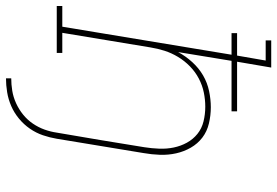

<svg xmlns="http://www.w3.org/2000/svg" viewBox="-184 -610 949 658"><g transform="rotate(90 291.0 -280.5)"><path d="M230 174V156Q251 156 272.5 152.5Q294 149 315 139.5Q336 130 354 115.5Q372 101 385 82Q398 63 405.5 42Q413 21 416 0Q429 -75 441.5 -150Q454 -225 466 -300Q470 -325 471 -351Q472 -377 467 -401Q462 -425 450.5 -446Q439 -467 420.5 -482Q402 -497 377.5 -503Q353 -509 327 -509Q303 -509 278.5 -504Q254 -499 231 -487Q208 -475 189 -456.5Q170 -438 156.5 -415.5Q143 -393 135.5 -369.5Q128 -346 124 -321L74 -19H143V0H-18V-19H53L149 -599H75V-618H152L169 -716H100V-735H193L173 -618H343V-599H170L140 -416Q154 -442 174.5 -464.5Q195 -487 220 -501.5Q245 -516 273.5 -522Q302 -528 329 -528Q357 -528 384.5 -521.5Q412 -515 433 -499Q454 -483 467.5 -459.5Q481 -436 487 -409Q493 -382 492 -353.5Q491 -325 486 -297L437 0Q433 24 425 47.5Q417 71 402.5 92Q388 113 368 129.5Q348 146 325 156Q302 166 277.5 170Q253 174 230 174Z"/></g></svg>

Font: Iosevka Etoile Thin Oblique
Style: Regular
Weight: 100
Italic angle: -9°
Designer: Belleve Invis
Foundry: Belleve Invis
Version: Version 15.5.2; ttfautohint (v1.8.4)